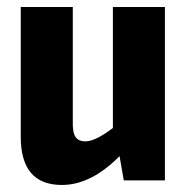

<svg xmlns="http://www.w3.org/2000/svg" viewBox="-20 -513 530 546"><path d="M449 -493V0H332L320 -69Q239 13 156 13Q39 13 39 -124V-493H187V-169Q186 -137 194.5 -124Q203 -111 223 -111Q251 -111 301 -149V-493Z"/></svg>

Font: exo2condensed_b
Style: Bold
Weight: 700
Width: 3
Designer: Natanael Gama
Version: Version 1.001;PS 001.001;hotconv 1.0.70;makeotf.lib2.5.58329